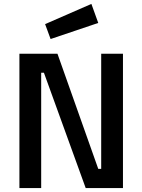

<svg xmlns="http://www.w3.org/2000/svg" viewBox="-20 -959 726 979"><path d="M238 -760 481 -842 446 -939 210 -836ZM190 0V-588H204L417 0H607V-685H496V-98H481L273 -685H79V0Z"/></svg>

Font: RazerF5 SemiBold
Style: Regular
Weight: 600
Foundry: Razer Inc.
Version: Version 2